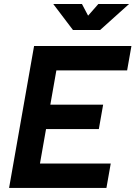

<svg xmlns="http://www.w3.org/2000/svg" viewBox="-20 -918 662 938"><path d="M24.4 0 146.5 -693.4H276.4L154.3 0ZM24.4 0 45.9 -119.1H521L500 0ZM75.2 -287.6 96.2 -406.7H483.9L462.9 -287.6ZM125.5 -574.2 146.5 -693.4H622.1L601.1 -574.2ZM336.4 -771.5 240.2 -898.4H380.4L414.1 -834.5H404.3L460.4 -898.4H610.4L469.2 -771.5Z"/></svg>

Font: Cascadia Code PL
Style: Italic
Weight: 400
Italic angle: -10°
Monospace: yes
Designer: Aaron Bell
Foundry: Saja Typeworks
Version: Version 2404.023